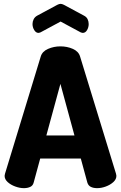

<svg xmlns="http://www.w3.org/2000/svg" viewBox="-20 -978 629 998"><path d="M104 0Q83 0 59.5 -8.5Q36 -17 20 -31.5Q4 -46 4 -64Q4 -67 6 -75L192 -685Q200 -711 230 -724Q260 -737 294 -737Q329 -737 358.5 -724Q388 -711 396 -685L583 -75Q585 -67 585 -64Q585 -46 569 -31.5Q553 -17 530 -8.5Q507 0 485 0Q466 0 452.5 -6.5Q439 -13 434 -29L400 -154H189L155 -29Q151 -13 137 -6.5Q123 0 104 0ZM221 -274H367L294 -542ZM180 -807Q167 -807 158 -821.5Q149 -836 149 -853Q149 -866 155 -878Q161 -890 174 -897L278 -953Q288 -958 295 -958Q302 -958 312 -953L416 -897Q430 -890 435.5 -878Q441 -866 441 -853Q441 -836 432.5 -821.5Q424 -807 410 -807Q408 -807 405 -808Q402 -809 399 -810L295 -866L191 -810Q188 -809 185 -808Q182 -807 180 -807Z"/></svg>

Font: Dosis ExtraLight ExtraBold
Style: Regular
Weight: 800
Version: Version 3.001; ttfautohint (v1.8.2)